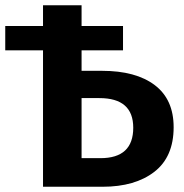

<svg xmlns="http://www.w3.org/2000/svg" viewBox="-20 -712 700 732"><path d="M369 -442Q498 -442 570 -387.5Q642 -333 642 -227Q642 -114 568.5 -57Q495 0 371 0H144V-520H0V-613H144V-692H291V-613H449V-520H291V-442ZM363 -109Q488 -109 488 -225Q488 -338 359 -338H291V-109Z"/></svg>

Font: FiraGO SemiBold
Style: Regular
Weight: 600
Designer: bBox Type
Foundry: bBox Type GmbH
Version: Version 1.001;PS 001.001;hotconv 1.0.88;makeotf.lib2.5.64775